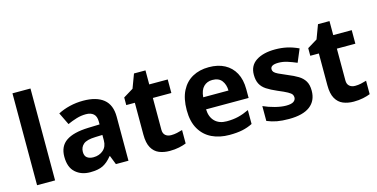

<svg xmlns="http://www.w3.org/2000/svg" viewBox="-75 -1142 3016 1534"><g transform="rotate(-15 1432.5 -375.0)"><path d="M227 0H78V-760H227Z M607 -557Q717 -557 775.5 -509.5Q834 -462 834 -364V0H730L701 -74H697Q662 -30 623 -10Q584 10 516 10Q443 10 395 -32.5Q347 -75 347 -163Q347 -250 408 -291.5Q469 -333 591 -337L686 -340V-364Q686 -407 663.5 -427Q641 -447 601 -447Q561 -447 523 -435.5Q485 -424 447 -407L398 -508Q442 -531 495.5 -544Q549 -557 607 -557ZM628 -251Q556 -249 528 -225Q500 -201 500 -162Q500 -128 520 -113.5Q540 -99 572 -99Q620 -99 653 -127.5Q686 -156 686 -208V-253Z M1217 -109Q1242 -109 1265 -114Q1288 -119 1311 -126V-15Q1287 -5 1251.5 2.5Q1216 10 1174 10Q1125 10 1086.5 -6Q1048 -22 1025.5 -61.5Q1003 -101 1003 -171V-434H932V-497L1014 -547L1057 -662H1152V-546H1305V-434H1152V-171Q1152 -140 1170 -124.5Q1188 -109 1217 -109Z M1646 -556Q1722 -556 1776.5 -527Q1831 -498 1861 -443Q1891 -388 1891 -308V-236H1539Q1541 -173 1576.5 -137Q1612 -101 1675 -101Q1728 -101 1771 -111.5Q1814 -122 1860 -144V-29Q1820 -9 1775.5 0.5Q1731 10 1668 10Q1586 10 1523 -20.5Q1460 -51 1424 -113Q1388 -175 1388 -269Q1388 -365 1420.5 -428.5Q1453 -492 1511 -524Q1569 -556 1646 -556ZM1647 -450Q1604 -450 1575.5 -422Q1547 -394 1542 -335H1751Q1750 -385 1725 -417.5Q1700 -450 1647 -450Z M2393 -162Q2393 -79 2334.5 -34.5Q2276 10 2160 10Q2103 10 2062 2.5Q2021 -5 1980 -22V-145Q2024 -125 2075 -112Q2126 -99 2165 -99Q2209 -99 2227.5 -112Q2246 -125 2246 -146Q2246 -160 2238.5 -171Q2231 -182 2206 -196Q2181 -210 2128 -232Q2077 -254 2044 -275.5Q2011 -297 1995 -327.5Q1979 -358 1979 -404Q1979 -480 2038 -518Q2097 -556 2195 -556Q2246 -556 2292 -546Q2338 -536 2387 -513L2342 -406Q2302 -423 2266 -434.5Q2230 -446 2193 -446Q2160 -446 2143.5 -437Q2127 -428 2127 -410Q2127 -397 2135.5 -386.5Q2144 -376 2168.5 -364Q2193 -352 2241 -332Q2288 -313 2322 -292.5Q2356 -272 2374.5 -241.5Q2393 -211 2393 -162Z M2739 -109Q2764 -109 2787 -114Q2810 -119 2833 -126V-15Q2809 -5 2773.5 2.5Q2738 10 2696 10Q2647 10 2608.5 -6Q2570 -22 2547.5 -61.5Q2525 -101 2525 -171V-434H2454V-497L2536 -547L2579 -662H2674V-546H2827V-434H2674V-171Q2674 -140 2692 -124.5Q2710 -109 2739 -109Z"/></g></svg>

Font: Noto Sans Bassa Vah
Style: Regular
Weight: 400
Designer: Monotype Design Team
Foundry: Monotype Imaging Inc.
Version: Version 2.002